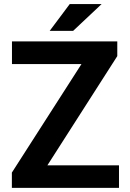

<svg xmlns="http://www.w3.org/2000/svg" viewBox="-20 -912 629 932"><path d="M210 -109.4H557.6V0H37.6V-74.2L375.5 -601.1H38.1V-710.9H549.3V-639.6ZM318.4 -892.1H473.1L335 -762.2H221.2Z"/></svg>

Font: Roboto Web
Style: Bold
Weight: 700
Designer: Google
Version: Version 1.200310; 2013